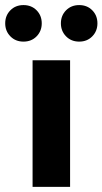

<svg xmlns="http://www.w3.org/2000/svg" viewBox="-63 -732 401 752"><path d="M64.6 0V-496H211.5V0ZM28.9 -569Q-2.2 -569 -22.4 -589.7Q-42.6 -610.3 -42.6 -640.6Q-42.6 -671.1 -22.4 -691.6Q-2.2 -712.1 28.9 -712.1Q60.2 -712.1 80.4 -691.6Q100.5 -671.1 100.5 -640.6Q100.5 -610.3 80.4 -589.7Q60.2 -569 28.9 -569ZM247.1 -569Q216 -569 195.7 -589.7Q175.5 -610.3 175.5 -640.6Q175.5 -671.1 195.7 -691.6Q216 -712.1 247.1 -712.1Q278.4 -712.1 298.5 -691.6Q318.6 -671.1 318.6 -640.6Q318.6 -610.3 298.5 -589.7Q278.4 -569 247.1 -569Z"/></svg>

Font: Source Sans 3
Style: Regular
Weight: 200
Designer: Paul D. Hunt
Foundry: Adobe
Version: Version 3.046;hotconv 1.0.118;makeotfexe 2.5.65603